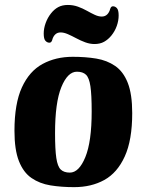

<svg xmlns="http://www.w3.org/2000/svg" viewBox="-20 -758 607 791"><path d="M285.4 13Q232.6 13 187.8 5.7Q143 -1.7 109.7 -24.7Q76.4 -47.6 58 -94.2Q39.6 -140.7 39.6 -219Q39.6 -331.2 70.3 -398.1Q101 -465 155.4 -494.5Q209.8 -524 279.6 -524Q332.4 -524 376.7 -516.7Q421 -509.3 454.4 -486.3Q487.9 -463.4 506.3 -416.8Q524.7 -370.3 524.7 -292Q524.7 -180.5 493.9 -113.3Q463.2 -46 409.7 -16.5Q356.2 13 285.4 13ZM267.7 -46.9Q305.4 -46.9 331.5 -110.5Q357.7 -174.1 357.7 -299.1Q357.7 -367.6 352.5 -402.6Q347.3 -437.7 334.3 -450.1Q321.3 -462.6 296.8 -462.6Q258.6 -462.6 232.7 -399Q206.8 -335.4 206.8 -209.6Q206.8 -142.2 212 -107.1Q217.2 -72 230.3 -59.5Q243.4 -46.9 267.7 -46.9ZM369.4 -576.6Q350.4 -576.6 331.1 -583.7Q311.9 -590.8 293.9 -600.5Q275.8 -610.2 259.5 -617.3Q243.1 -624.4 229.6 -624.4Q216.1 -624.4 207.4 -615.9Q198.6 -607.5 194.9 -592.6Q191.6 -582.1 183.6 -582.1Q174.3 -582.1 167.2 -589.9Q160.1 -597.6 160.1 -619.8Q160.1 -641 168.1 -663.1Q176.1 -685.2 190.1 -702.8Q203.4 -719.8 220 -728.7Q236.7 -737.6 259.5 -737.6Q281.6 -737.6 301.2 -730.5Q320.8 -723.4 338 -713.7Q355.2 -704 370.5 -696.9Q385.8 -689.8 399.1 -689.8Q412.8 -689.8 421.6 -698.5Q430.3 -707.2 434 -721.3Q437.3 -732.1 445.3 -732.1Q454.6 -732.1 461.7 -724.3Q468.8 -716.5 468.8 -694.4Q468.8 -673.1 461.2 -651.4Q453.6 -629.7 438.8 -611.4Q425.5 -595.2 408.9 -585.9Q392.2 -576.6 369.4 -576.6Z"/></svg>

Font: Briem Hand Thin
Style: Regular
Weight: 100
Designer: Gunnlaugur SE Briem, Eben Sorkin
Foundry: Sorkin Type Co.
Version: Version 1.003